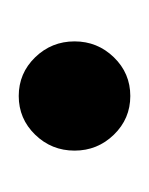

<svg xmlns="http://www.w3.org/2000/svg" viewBox="3 -153 160 206"><g transform="rotate(-90 83.0 -50.0)"><path d="M124.5 -7.8Q107.4 9.8 83 9.8Q58.6 9.8 41.5 -7.8Q24.4 -25.4 24.4 -50Q24.4 -74.7 41.5 -92.3Q58.6 -109.9 83 -109.9Q107.4 -109.9 124.5 -92.3Q141.6 -74.7 141.6 -50Q141.6 -25.4 124.5 -7.8Z"/></g></svg>

Font: Nova Square
Style: Book
Weight: 400
Designer: Wojciech Kalinowski "wmk69" (wmk69@o2.pl)
Foundry: Wojciech Kalinowski "wmk69" (wmk69@o2.pl)
Version: Version 3.1.0; 2021-05-23